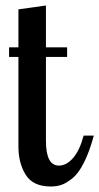

<svg xmlns="http://www.w3.org/2000/svg" viewBox="-20 -672 361 698"><path d="M13 -465V-500H47V-638L147 -652V-500H224V-465H147V-160Q147 -70 194 -70Q222 -70 246 -98Q270 -126 284 -179H321Q305 -120 285 -80.5Q265 -41 243 -23.5Q221 -6 203.5 0Q186 6 165 6Q100 6 73.5 -36.5Q47 -79 47 -139V-465Z"/></svg>

Font: Lobster Two
Style: Regular
Weight: 400
Designer: Pablo Impallari
Foundry: Pablo Impallari. www.impallari.com
Version: Version 1.006